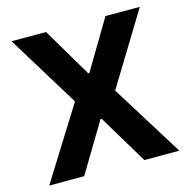

<svg xmlns="http://www.w3.org/2000/svg" viewBox="-106 -832 927 936"><g transform="rotate(-15 357.0 -363.5)"><path d="M33.2 -727.1H207.5L354 -479.5H359.9L507.3 -727.1H680.7L459 -363.8L685.5 0H508.8L359.9 -248H354L205.1 0H28.8L256.3 -363.8Z"/></g></svg>

Font: My Font
Style: Bold
Weight: 500
Designer: Rasmus Andersson
Foundry: rsms
Version: Version 0.001